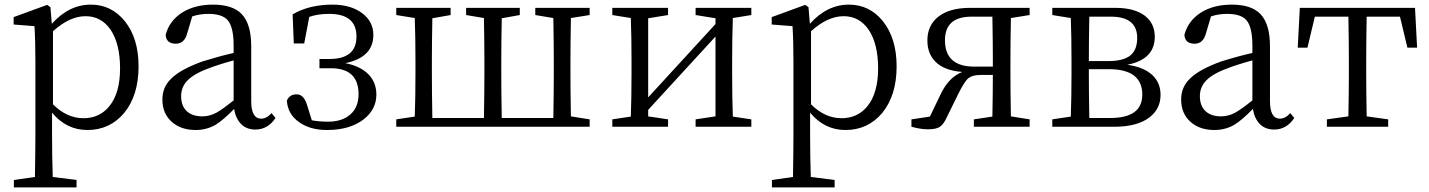

<svg xmlns="http://www.w3.org/2000/svg" viewBox="-20 -548 6176 830"><path d="M40 262V230L131 217Q133 97 133 34V-282Q133 -372 129 -435L39 -442V-474L184 -527L198 -517L204 -445Q278 -528 373 -528Q462 -528 520 -456Q579 -382 579 -261Q579 -136 517 -60Q455 14 358 14Q267 14 205 -61V32Q205 126 208 217L311 230V262ZM341 -37Q410 -37 452 -88Q499 -145 499 -252.5Q499 -360 457 -421Q417 -478 350 -478Q281 -478 209 -413V-97Q269 -37 341 -37Z M826 14Q763 14 724 -20Q682 -56 682 -118Q682 -171 719 -207Q759 -248 857 -283Q935 -307 990 -319V-351Q990 -431 964 -461Q940 -488 881 -488Q843 -488 811 -477L789 -403Q777 -359 740 -359Q699 -359 696 -397Q712 -458 766.5 -493Q821 -528 901 -528Q986 -528 1025 -487Q1066 -444 1066 -348V-111Q1066 -35 1109 -35Q1132 -35 1154 -59L1171 -38Q1138 12 1084 12Q1046 12 1022.5 -11.5Q999 -35 992 -77Q943 -27 911 -8Q872 14 826 14ZM855 -45Q885 -45 914 -60Q940 -74 990 -114V-287Q921 -268 878 -251Q811 -226 784 -193Q763 -167 763 -132Q763 -89 789 -66Q813 -45 855 -45Z M1394 14Q1320 14 1273 -20Q1224 -54 1220 -113Q1233 -142 1265 -140Q1294 -139 1308 -92L1328 -28Q1360 -22 1398 -22Q1458 -22 1493 -52Q1530 -83 1530 -141Q1530 -253 1410 -253H1361V-293H1404Q1521 -293 1521 -390Q1521 -488 1403 -488Q1353 -488 1317 -475L1295 -360H1250L1245 -486Q1317 -528 1417 -528Q1496 -528 1545 -491.5Q1594 -455 1594 -397Q1594 -300 1473 -275Q1538 -262 1572.5 -227Q1607 -192 1607 -139Q1607 -75 1552 -32Q1492 14 1394 14Z M1693 0V-32L1773 -44Q1776 -128 1776 -228V-286Q1776 -388 1773 -470L1693 -483V-514H1928V-483L1849 -469Q1847 -359 1847 -286V-228Q1847 -150 1849 -38H2072Q2074 -150 2074 -228V-286Q2074 -360 2072 -470L1995 -483V-514H2227V-483L2149 -469Q2147 -359 2147 -286V-228Q2147 -150 2149 -38H2372Q2374 -150 2374 -228V-286Q2374 -360 2372 -470L2294 -483V-514H2529V-483L2448 -470Q2446 -360 2446 -286V-228Q2446 -155 2448 -45L2529 -32V0Z M2627 0V-32L2707 -44Q2710 -128 2710 -228V-286Q2710 -388 2707 -470L2627 -483V-514H2868V-483L2782 -469V-127L3073 -444V-469L2987 -483V-514H3228V-483L3148 -470Q3145 -388 3145 -286V-228Q3145 -128 3148 -44L3228 -32V0H2987V-32L3073 -45V-390L2782 -73V-45L2868 -32V0Z M3317 262V230L3408 217Q3410 97 3410 34V-282Q3410 -372 3406 -435L3316 -442V-474L3461 -527L3475 -517L3481 -445Q3555 -528 3650 -528Q3739 -528 3797 -456Q3856 -382 3856 -261Q3856 -136 3794 -60Q3732 14 3635 14Q3544 14 3482 -61V32Q3482 126 3485 217L3588 230V262ZM3618 -37Q3687 -37 3729 -88Q3776 -145 3776 -252.5Q3776 -360 3734 -421Q3694 -478 3627 -478Q3558 -478 3486 -413V-97Q3546 -37 3618 -37Z M3991 11Q3961 11 3920 0V-32L4000 -44L4046 -140Q4081 -214 4140 -237Q4061 -243 4023 -282Q3989 -317 3989 -373Q3989 -437 4034 -474Q4083 -514 4173 -514H4431V-483L4350 -470Q4348 -360 4348 -286V-228Q4348 -155 4350 -45L4431 -32V0H4190V-32L4270 -44Q4272 -148 4272 -224H4219Q4181 -224 4163 -207Q4149 -194 4125 -147L4067 -29Q4055 -7 4040 2Q4023 11 3991 11ZM4192 -260H4272V-286Q4272 -366 4270 -476H4180Q4065 -476 4065 -374Q4065 -260 4192 -260Z M4529 0V-32L4609 -44Q4612 -127 4612 -228V-286Q4612 -388 4609 -470L4529 -483V-514H4802Q4884 -514 4929 -480Q4972 -447 4972 -389Q4972 -291 4853 -268Q4926 -258 4963 -222Q4997 -189 4997 -138Q4997 -79 4951 -42Q4898 0 4796 0ZM4689 -38H4780Q4918 -38 4918 -139Q4918 -249 4773 -249H4687V-228Q4687 -150 4689 -38ZM4687 -284H4771Q4836 -284 4866 -308Q4896 -332 4896 -384Q4896 -476 4782 -476H4689Q4687 -370 4687 -284Z M5230 14Q5167 14 5128 -20Q5086 -56 5086 -118Q5086 -171 5123 -207Q5163 -248 5261 -283Q5339 -307 5394 -319V-351Q5394 -431 5368 -461Q5344 -488 5285 -488Q5247 -488 5215 -477L5193 -403Q5181 -359 5144 -359Q5103 -359 5100 -397Q5116 -458 5170.5 -493Q5225 -528 5305 -528Q5390 -528 5429 -487Q5470 -444 5470 -348V-111Q5470 -35 5513 -35Q5536 -35 5558 -59L5575 -38Q5542 12 5488 12Q5450 12 5426.5 -11.5Q5403 -35 5396 -77Q5347 -27 5315 -8Q5276 14 5230 14ZM5259 -45Q5289 -45 5318 -60Q5344 -74 5394 -114V-287Q5325 -268 5282 -251Q5215 -226 5188 -193Q5167 -167 5167 -132Q5167 -89 5193 -66Q5217 -45 5259 -45Z M5716 0V-32L5809 -45Q5811 -155 5811 -228V-286Q5811 -366 5809 -476H5664L5632 -342H5590L5599 -514H6097L6106 -342H6064L6032 -476H5888Q5886 -366 5886 -286V-228Q5886 -155 5888 -45L5981 -32V0Z"/></svg>

Font: GenRyuMin TW R
Style: Regular
Weight: 400
Version: Version 1.501;PS 1;hotconv 16.6.51;makeotf.lib2.5.65220